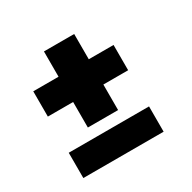

<svg xmlns="http://www.w3.org/2000/svg" viewBox="-110 -636 670 671"><g transform="rotate(-30 225.0 -300.0)"><path d="M146 -219V-322H44V-424H146V-526H268V-424H368V-322H268V-219ZM44 -176H368V-74H44Z"/></g></svg>

Font: League Mono Condensed ExtraBold
Style: Regular
Weight: 800
Width: 1
Designer: Tyler Finck
Foundry: The League of Moveable Type / Tyler Finck
Version: Version 2.210